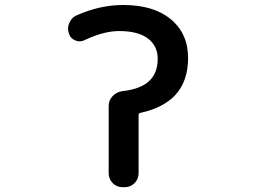

<svg xmlns="http://www.w3.org/2000/svg" viewBox="-20 -785 1040 784"><path d="M481.4 -20.5Q457 -20.5 440.4 -37.1Q423.8 -53.7 423.8 -78.1V-352.5Q423.8 -376 440.4 -393.1Q457 -410.2 481.4 -413.1Q542 -419.9 577.1 -444.3Q624 -477.5 624 -544.9Q624 -596.7 585 -627Q544.9 -658.2 466.8 -658.2Q403.3 -658.2 325.2 -621.1Q315.4 -616.2 304.7 -616.2Q295.9 -616.2 287.1 -620.1Q267.6 -627.9 261.7 -647.5Q257.8 -658.2 257.8 -668Q257.8 -679.7 263.7 -692.4Q272.5 -713.9 293.9 -722.7Q387.7 -764.6 483.4 -764.6Q606.4 -764.6 676.8 -707Q748 -648.4 748 -547.9Q748 -454.1 696.3 -397.5Q647.5 -344.7 553.7 -324.2Q545.9 -323.2 545.9 -315.4V-78.1Q545.9 -53.7 529.3 -37.1Q512.7 -20.5 488.3 -20.5Z"/></svg>

Font: Rounded Mgen+ 1m medium
Style: Regular
Weight: 500
Designer: [Source Han Sans]
Ryoko NISHIZUKA  (kana & ideographs); Paul D. Hunt (Latin, Greek & Cyrillic); Wenlong ZHANG  (bopomofo
Version: Version 1.059.20150602